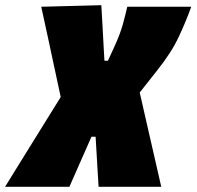

<svg xmlns="http://www.w3.org/2000/svg" viewBox="-110 -528 758 740"><path d="M-90.5 192Q-63 147.5 -23.8 84.2Q15.5 21 62.5 -55L124 -154L101 -261Q88.5 -320 75.2 -381.5Q62 -443 49 -502L280.5 -508Q282 -483.5 283.8 -451.8Q285.5 -420 287.2 -389.5Q289 -359 290 -338L292.5 -294H306L329 -344Q353 -396 363.5 -434.5Q374 -473 380.5 -502H627Q609.5 -452 580.5 -389.2Q551.5 -326.5 498 -259.5L428.5 -171.5L462 -24.5Q479 49.5 490 97.8Q501 146 511.5 192H270Q268 161 266.2 130Q264.5 99 262.5 67L258.5 -1H242.5L222.5 44.5Q201.5 92 185.2 128.8Q169 165.5 157.5 192Z"/></svg>

Font: Commissioner Black
Style: Italic
Weight: 900
Italic angle: -12°
Designer: Kostas Bartsokas
Foundry: Kostas Bartsokas
Version: Version 1.000; ttfautohint (v1.8.3)